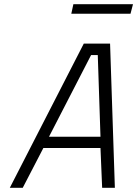

<svg xmlns="http://www.w3.org/2000/svg" viewBox="-20 -901 658 921"><path d="M449 -637 462 -245H215L417 -637ZM89 0 188 -191H462L470 0H531L508 -692H382L27 0ZM606 -835 618 -881H332L322 -835Z"/></svg>

Font: RazerF5 Light
Style: Italic
Weight: 300
Foundry: Razer Inc.
Version: Version 2